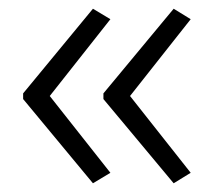

<svg xmlns="http://www.w3.org/2000/svg" viewBox="-20 -492 489 440"><path d="M33 -278 193 -472 233 -448 94 -272 233 -96 193 -72 33 -265ZM217 -278 378 -472 417 -448 278 -272 417 -96 378 -72 217 -265Z"/></svg>

Font: Noto Traditional Nushu Light
Style: Regular
Weight: 300
Designer: LIU Zhao
Foundry: LiuZhao Studio
Version: Version 2.003; ttfautohint (v1.8.4.7-5d5b)